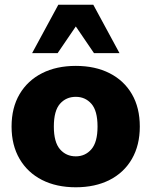

<svg xmlns="http://www.w3.org/2000/svg" viewBox="-20 -782 642 813"><path d="M301 11Q219 11 158 -20Q97 -51 63 -109Q29 -167 29 -246Q29 -326 63 -383.5Q97 -441 158 -472Q219 -503 301 -503Q383 -503 444 -472Q505 -441 538.5 -383.5Q572 -326 572 -246Q572 -167 538.5 -109Q505 -51 444 -20Q383 11 301 11ZM301 -120Q341 -120 367 -150Q393 -180 393 -246Q393 -313 367 -342.5Q341 -372 301 -372Q260 -372 234 -342.5Q208 -313 208 -246Q208 -180 234 -150Q260 -120 301 -120ZM116 -557 227 -762H375L486 -557H378L301 -670L224 -557Z"/></svg>

Font: Nunito Sans 12pt Black
Style: Regular
Weight: 900
Designer: Vernon Adams
Foundry: Vernon Adams
Version: Version 3.101;gftools[0.9.27]